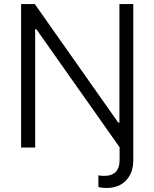

<svg xmlns="http://www.w3.org/2000/svg" viewBox="-20 -727 761 946"><path d="M570.3 0 159.2 -583H153.3V0H84V-707H151.4L562.5 -123H568.4V-707H636.7V62.5Q636.7 105.5 619.9 136.2Q603 167 573.7 183.1Q544.4 199.2 506.8 199.2Q479.5 199.2 464.8 194.3V136.7Q476.6 139.6 492.2 139.6Q569.3 139.6 569.3 61.5V0Z"/></svg>

Font: Pretendard Std Light
Style: Regular
Weight: 300
Designer: Base glyphs from Inter by Rasmus Andersson; Hangeul glyphs from Noto Sans CJK(Source Han Sans) by Jang Soo-young and Kan
Foundry: Kil Hyung-jin
Version: Version 1.309